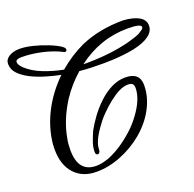

<svg xmlns="http://www.w3.org/2000/svg" viewBox="-152 -877 1122 1109"><g transform="rotate(-20 409.5 -322.0)"><path d="M258 88Q172 88 122.5 33.5Q73 -21 73 -115Q73 -126 73.5 -136Q74 -146 75 -157Q86 -252 132.5 -342Q179 -432 257 -508Q217 -516 170.5 -529.5Q124 -543 83 -563Q42 -583 15.5 -610Q-11 -637 -11 -672Q-11 -699 15 -715.5Q41 -732 82 -732Q116 -732 160.5 -721Q205 -710 248 -693Q291 -676 318 -658Q322 -655 328 -649.5Q334 -644 334 -636Q334 -629 327.5 -626Q321 -623 316 -627Q267 -653 201.5 -668Q136 -683 76 -683Q39 -683 39 -665Q39 -649 62 -626Q103 -588 163 -565Q223 -542 282 -531Q318 -562 356.5 -587Q395 -612 436 -631Q553 -682 699 -682Q761 -678 795.5 -658Q830 -638 830 -603Q830 -568 796.5 -543Q763 -518 699 -504Q669 -498 634 -494Q599 -490 567 -488.5Q535 -487 514 -487Q476 -487 438 -488Q400 -489 362 -493Q330 -465 301.5 -432.5Q273 -400 248 -362Q182 -257 164 -154Q160 -136 158.5 -118Q157 -100 157 -82Q157 55 268 55Q302 55 344 40Q424 9 505 -64Q524 -81 540.5 -99.5Q557 -118 571 -137Q634 -222 634 -291Q634 -309 625.5 -316.5Q617 -324 597 -324Q572 -324 542 -309Q485 -280 418 -212Q402 -196 389 -179.5Q376 -163 365 -147Q314 -76 314 -29Q314 -20 310 -12.5Q306 -5 298 -5Q285 -5 285 -25Q285 -54 296.5 -85.5Q308 -117 319 -142Q339 -179 368 -218.5Q397 -258 433.5 -292Q470 -326 511.5 -347Q553 -368 597 -368Q686 -368 686 -290Q686 -219 650 -150Q614 -81 548 -25Q484 28 408 58Q332 88 258 88ZM420 -522Q465 -522 516.5 -526Q568 -530 619.5 -539Q671 -548 713 -562Q724 -565 735.5 -569Q747 -573 757 -578Q765 -583 777.5 -591.5Q790 -600 790 -608Q790 -619 768.5 -624Q747 -629 707 -629Q538 -629 397 -522Z"/></g></svg>

Font: Birthstone Bounce Medium
Style: Regular
Weight: 500
Designer: Robert E. Leuschke
Foundry: Rob Leuschke
Version: Version 1.010; ttfautohint (v1.8.3)